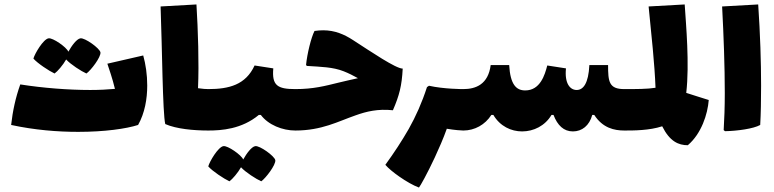

<svg xmlns="http://www.w3.org/2000/svg" viewBox="-20 -586 3477 862"><path d="M225 -256C238 -265 263 -294 277 -319C297 -297 345 -266 368 -256C388 -270 434 -330 431 -351C427 -370 361 -417 341 -414C324 -411 302 -381 287 -354C278 -375 217 -417 198 -414C174 -410 136 -345 130 -323C148 -302 201 -267 225 -256ZM623 -337 462 -300C469 -278 485 -234 496 -187C464 -184 426 -182 385 -182C287 -182 172 -191 71 -207C50 -148 37 -88 30 -25C136 -2 240 6 331 6C450 6 547 -8 600 -25C630 -78 641 -142 641 -202C641 -251 634 -298 623 -337Z M915 -186C905 -186 888 -187 869 -190C874 -303 869 -451 862 -566L701 -557C708 -374 710 -77 722 -29C772 -7 850 0 915 0C936 0 942 -33 942 -93C942 -150 937 -186 915 -186Z M1306 -186C1226 -186 1200 -202 1207 -279L1123 -292C1083 -205 1008 -186 915 -186C893 -186 888 -150 888 -93C888 -33 894 0 915 0C974 0 1065 -6 1142 -70H1151C1185 -25 1248 0 1306 0C1327 0 1333 -33 1333 -93C1333 -150 1328 -186 1306 -186ZM1126 70C1109 73 1087 103 1072 130C1063 109 1002 67 983 70C959 74 921 139 915 161C933 182 986 217 1010 228C1023 219 1048 190 1062 165C1082 187 1130 218 1153 228C1173 214 1219 154 1216 133C1212 114 1146 67 1126 70Z M1565 -406C1525 -432 1483 -450 1431 -450C1419 -450 1406 -449 1392 -447C1377 -418 1359 -345 1354 -294L1358 -290C1421 -286 1475 -285 1523 -266C1546 -257 1567 -246 1587 -235C1554 -228 1526 -221 1500 -215C1439 -200 1387 -186 1306 -186C1284 -186 1279 -150 1279 -93C1279 -33 1285 0 1306 0C1425 0 1498 -41 1576 -68C1626 -86 1677 -98 1744 -91C1773 -158 1784 -201 1788 -278C1757 -278 1647 -353 1565 -406Z M2060 -186C2057 -186 1973 -186 1906 -201L1897 -195C1874 -124 1847 -64 1815 -7C1784 47 1750 99 1710 154C1724 170 1747 189 1773 207C1803 228 1836 247 1861 256C1867 249 1898 194 1932 121C1950 82 1970 37 1986 -8C2021 -2 2052 0 2060 0C2081 0 2087 -33 2087 -93C2087 -150 2082 -186 2060 -186Z M2783 -186C2714 -186 2710 -219 2710 -294H2626C2622 -212 2599 -182 2569 -182C2539 -182 2514 -212 2521 -279L2437 -292C2426 -249 2405 -180 2338 -180C2298 -180 2271 -206 2266 -294H2183C2172 -207 2116 -186 2060 -186C2038 -186 2033 -150 2033 -93C2033 -33 2039 0 2060 0C2111 0 2158 -26 2186 -70H2195C2225 -19 2275 4 2324 4C2376 4 2427 -21 2456 -70H2465C2483 -23 2511 4 2552 4C2593 4 2626 -22 2639 -70H2648C2686 -11 2738 0 2783 0C2804 0 2810 -33 2810 -93C2810 -150 2805 -186 2783 -186Z M3061 -169C3076 -300 3060 -473 3054 -566L2892 -557C2905 -426 2919 -299 2923 -192C2887 -186 2835 -186 2783 -186C2761 -186 2756 -150 2756 -93C2756 -33 2762 0 2783 0C2825 0 2895 0 2953 -19C2987 49 3026 66 3068 66C3129 14 3157 -73 3162 -137C3132 -146 3096 -158 3061 -169Z M3235 3C3290 2 3363 -8 3393 -25C3396 -76 3397 -136 3397 -202C3397 -309 3393 -433 3384 -566L3222 -557C3229 -424 3234 -287 3234 -168C3234 -107 3232 -50 3229 -2Z"/></svg>

Font: FilmFarsi Display
Style: Regular
Weight: 400
Designer: Borna Izadpanah
Foundry: Borna Izadpanah
Version: Version 1.000;PS 001.000;hotconv 1.0.88;makeotf.lib2.5.64775